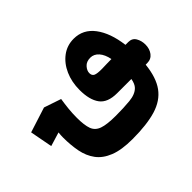

<svg xmlns="http://www.w3.org/2000/svg" viewBox="-212 -550 977 977"><g transform="rotate(-45 276.0 -61.5)"><path d="M252.4 225.6Q174.3 225.6 126 206.3Q77.6 187 52 152.3Q26.4 117.7 17.3 71Q8.3 24.4 8.3 -30.3Q8.3 -44.9 10.3 -64.9L-64.9 -42L-87.9 -163.6L47.9 -207L140.1 -175.8Q135.3 -145.5 132.1 -114.7Q128.9 -84 128.9 -51.3Q128.9 1.5 139.4 30.3Q149.9 59.1 181.6 70.3Q213.4 81.5 276.9 81.5Q333 81.5 377.9 77.1Q422.9 72.8 445.3 49.8Q459.5 35.2 464.8 4.9H362.8Q294.4 4.9 266.6 -33Q238.8 -70.8 238.8 -141.6Q238.8 -199.2 259.5 -245.8Q280.3 -292.5 317.1 -320.1Q354 -347.7 401.9 -347.7Q469.7 -347.7 512 -291.5Q554.2 -235.4 566.4 -139.2H586.9Q614.3 -139.2 627 -117.4Q639.6 -95.7 639.6 -68.4Q639.6 -37.6 623.5 -16.4Q607.4 4.9 578.6 4.9H567.9Q559.1 89.4 524.2 137.5Q489.3 185.5 422.9 205.6Q356.4 225.6 252.4 225.6ZM464.8 -138.7Q457.5 -176.8 438.5 -198.2Q419.4 -219.7 393.6 -219.7Q365.2 -219.7 349.9 -202.4Q334.5 -185.1 334.5 -167.5Q334.5 -149.4 347.7 -143.1Q360.8 -136.7 397.9 -137.2Q415 -137.7 431.6 -138.2Q448.2 -138.7 464.8 -138.7Z"/></g></svg>

Font: Cascadia Code NF
Style: Bold
Weight: 700
Monospace: yes
Designer: Aaron Bell
Foundry: Saja Typeworks
Version: Version 2404.023; ttfautohint (v1.8.4)